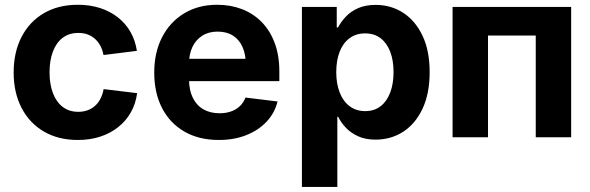

<svg xmlns="http://www.w3.org/2000/svg" viewBox="-20 -564 2426 789"><path d="M299.8 11.2Q219.2 11.2 159.9 -23.7Q100.6 -58.6 68.4 -121.1Q36.1 -183.6 36.1 -266.1Q36.1 -349.1 68.4 -411.9Q100.6 -474.6 159.9 -509.5Q219.2 -544.4 299.8 -544.4Q349.6 -544.4 391.1 -531Q432.6 -517.6 464.4 -492.7Q496.1 -467.8 516.1 -432.9Q536.1 -397.9 542.5 -355L405.3 -337.9Q401.4 -358.9 392.6 -375.5Q383.8 -392.1 370.6 -404.1Q357.4 -416 340.3 -422.4Q323.2 -428.7 301.8 -428.7Q263.7 -428.7 237.3 -408.4Q210.9 -388.2 197.3 -351.8Q183.6 -315.4 183.6 -266.6Q183.6 -218.3 197.3 -181.9Q210.9 -145.5 237.3 -125Q263.7 -104.5 301.8 -104.5Q323.2 -104.5 340.6 -111.1Q357.9 -117.7 371.1 -129.6Q384.3 -141.6 393.1 -158.9Q401.9 -176.3 405.8 -197.8L543.5 -181.2Q537.6 -137.2 517.6 -102.1Q497.6 -66.9 465.6 -41.5Q433.6 -16.1 391.6 -2.4Q349.6 11.2 299.8 11.2Z M879.4 11.2Q797.4 11.2 737.8 -23.2Q678.2 -57.6 646 -119.9Q613.8 -182.1 613.8 -266.1Q613.8 -348.1 646 -410.9Q678.2 -473.6 736.6 -509Q794.9 -544.4 872.6 -544.4Q927.2 -544.4 973.9 -526.6Q1020.5 -508.8 1054.9 -473.9Q1089.4 -439 1108.6 -387.9Q1127.9 -336.9 1127.9 -270.5V-230.5H670.9V-322.3H1057.1L990.2 -298.8Q990.2 -339.8 976.8 -370.4Q963.4 -400.9 937.5 -417.5Q911.6 -434.1 874.5 -434.1Q837.4 -434.1 811 -417.2Q784.7 -400.4 770.8 -371.1Q756.8 -341.8 756.8 -303.2V-238.8Q756.8 -193.8 772.2 -162.4Q787.6 -130.9 815.9 -114.7Q844.2 -98.6 882.3 -98.6Q908.7 -98.6 929.9 -106.2Q951.2 -113.8 966.1 -128.2Q981 -142.6 988.8 -163.1L1120.6 -147Q1108.9 -99.6 1075.7 -64.2Q1042.5 -28.8 992.4 -8.8Q942.4 11.2 879.4 11.2Z M1220.7 204.1V-535.6H1363.8V-451.2H1369.1Q1381.3 -474.6 1401.4 -495.8Q1421.4 -517.1 1451.7 -530.5Q1481.9 -543.9 1523.9 -543.9Q1586.4 -543.9 1636.5 -511.7Q1686.5 -479.5 1716.1 -417.7Q1745.6 -356 1745.6 -267.6Q1745.6 -180.2 1716.8 -118.2Q1688 -56.2 1637.7 -23.2Q1587.4 9.8 1522.9 9.8Q1482.4 9.8 1452.4 -3.7Q1422.4 -17.1 1402.1 -38.3Q1381.8 -59.6 1369.6 -84H1366.2V204.1ZM1480.5 -107.4Q1518.1 -107.4 1543.9 -127.4Q1569.8 -147.5 1583.5 -183.6Q1597.2 -219.7 1597.2 -267.6Q1597.2 -315.9 1583.5 -351.6Q1569.8 -387.2 1543.9 -407Q1518.1 -426.8 1480.5 -426.8Q1443.4 -426.8 1416.7 -407.2Q1390.1 -387.7 1376 -352.1Q1361.8 -316.4 1361.8 -267.6Q1361.8 -219.7 1376 -183.6Q1390.1 -147.5 1417 -127.4Q1443.8 -107.4 1480.5 -107.4Z M2327.1 -535.6V0H2181.6V-418H1985.4V0H1839.8V-535.6Z"/></svg>

Font: Inter 20pt
Style: Bold
Weight: 700
Version: Version 4.001;git-66647c0bb